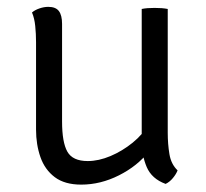

<svg xmlns="http://www.w3.org/2000/svg" viewBox="-20 -516 586 546"><path d="M457 -138.5Q457 -106.5 461.8 -77.8Q466.5 -49 485 -31.5Q481 -21 471.8 -9.8Q462.5 1.5 451 7Q411.5 -7.5 397.2 -41Q383 -74.5 383 -114.5V-490.5Q390 -492 399.5 -492.8Q409 -493.5 419.5 -493.5Q430.5 -493.5 440 -492.8Q449.5 -492 457 -490.5ZM82.5 -396Q82.5 -420 80.2 -442Q78 -464 71 -480.5Q79 -487.5 92 -492Q105 -496.5 117.5 -496.5Q138.5 -496.5 147.5 -484.5Q156.5 -472.5 156.5 -448V-170.5Q156.5 -111.5 171.5 -84.8Q186.5 -58 229.5 -58Q260.5 -58 294.2 -72.2Q328 -86.5 357.2 -110.2Q386.5 -134 403 -163V-85Q371 -44 318.5 -17.5Q266 9 211 9Q164 9 135.8 -12.2Q107.5 -33.5 95 -69.2Q82.5 -105 82.5 -147.5Z"/></svg>

Font: Signika Light Light
Style: Regular
Weight: 300
Version: Version 2.001